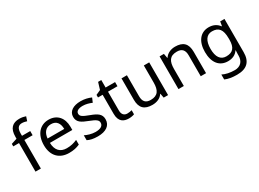

<svg xmlns="http://www.w3.org/2000/svg" viewBox="-37 -1625 3674 2724"><g transform="rotate(-30 1799.5 -262.5)"><path d="M332 -468V-536H197V-571C197 -655 225 -693 284 -693C313 -693 342 -685 364 -678L387 -747C361 -756 325 -765 283 -765C173 -765 109 -708 109 -570V-539L15 -509V-468H109V0H197V-468Z M636 -546C494 -546 399 -440 399 -264C399 -85 504 10 657 10C730 10 778 -1 833 -25V-102C777 -78 729 -65 661 -65C554 -65 493 -130 490 -251H857V-304C857 -450 773 -546 636 -546ZM635 -474C724 -474 764 -412 765 -321H492C501 -417 551 -474 635 -474Z M1342 -148C1342 -234 1283 -269 1181 -307C1078 -346 1043 -364 1043 -409C1043 -449 1082 -474 1154 -474C1206 -474 1256 -459 1301 -440L1331 -510C1281 -532 1225 -546 1160 -546C1040 -546 959 -495 959 -404C959 -316 1021 -284 1125 -244C1230 -204 1257 -180 1257 -140C1257 -92 1219 -61 1130 -61C1067 -61 1002 -83 960 -104V-24C1001 -2 1053 10 1128 10C1259 10 1342 -44 1342 -148Z M1651 -62C1602 -62 1567 -93 1567 -158V-468H1722V-536H1567V-659H1515L1480 -545L1403 -510V-468H1479V-156C1479 -26 1552 10 1636 10C1668 10 1707 3 1726 -6V-73C1709 -67 1677 -62 1651 -62Z M2281 -536H2193V-257C2193 -132 2154 -63 2035 -63C1954 -63 1916 -105 1916 -191V-536H1827V-185C1827 -49 1893 10 2022 10C2091 10 2157 -15 2192 -71H2196L2209 0H2281Z M2709 -546C2641 -546 2575 -519 2540 -463H2535L2522 -536H2451V0H2539V-278C2539 -403 2577 -472 2696 -472C2778 -472 2816 -429 2816 -343V0H2903V-349C2903 -487 2837 -546 2709 -546Z M3259 -546C3121 -546 3039 -438 3039 -267C3039 -92 3121 10 3260 10C3333 10 3389 -16 3426 -71H3430C3429 -59 3427 -21 3427 -5V16C3427 110 3371 167 3279 167C3202 167 3132 152 3081 125V206C3132 229 3196 240 3274 240C3438 240 3514 162 3514 9V-536H3444L3432 -465H3427C3387 -520 3329 -546 3259 -546ZM3271 -472C3379 -472 3428 -413 3428 -267V-246C3428 -117 3381 -62 3273 -62C3179 -62 3130 -134 3130 -266C3130 -398 3181 -472 3271 -472Z"/></g></svg>

Font: Noto Sans Caucasian Albanian
Style: Regular
Weight: 400
Designer: Monotype Design Team
Foundry: Monotype Imaging Inc.
Version: Version 2.005